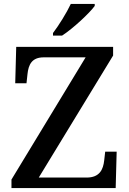

<svg xmlns="http://www.w3.org/2000/svg" viewBox="-20 -951 652 971"><path d="M248 -771H294C350 -807 434 -886 459 -921V-931H338C317 -886 277 -822 248 -784ZM38 0H565L570 -184H512L507 -140C502 -94 484 -53 418 -53H176L552 -670V-714H62L57 -530H114L119 -576C124 -624 141 -661 201 -661H413L38 -43Z"/></svg>

Font: Noto Serif Thai Medium
Style: Regular
Weight: 500
Designer: Monotype Design Team
Foundry: Monotype Imaging Inc.
Version: Version 1.901;PS 001.901;hotconv 1.0.88;makeotf.lib2.5.64775